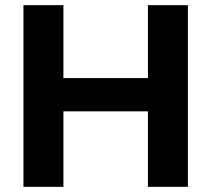

<svg xmlns="http://www.w3.org/2000/svg" viewBox="-20 -725 820 745"><path d="M71 0V-705H226V-422H554V-705H709V0H554V-293H226V0Z"/></svg>

Font: Nunito Sans 12pt ExtraBold
Style: Regular
Weight: 800
Designer: Vernon Adams
Foundry: Vernon Adams
Version: Version 3.101;gftools[0.9.27]